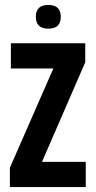

<svg xmlns="http://www.w3.org/2000/svg" viewBox="-20 -757 388 777"><path d="M175.5 -641Q125 -641 125 -689Q125 -737 175.5 -737Q226 -737 226 -689Q226 -641 175.5 -641ZM24 -582H325V-505L150 -102H327V0H20V-78L196 -480H24Z"/></svg>

Font: Khand SemiBold
Style: Regular
Weight: 600
Designer: Devanagari: Sanchit Sawaria, Jyotish Sonowal; Latin: Satya Rajpurohit
Foundry: Indian Type Foundry
Version: Version 1.101;PS 1.0;hotconv 1.0.78;makeotf.lib2.5.61930; tt